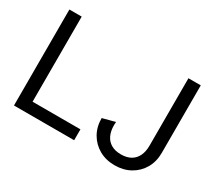

<svg xmlns="http://www.w3.org/2000/svg" viewBox="-135 -983 1396 1252"><g transform="rotate(30 563.0 -357.0)"><path d="M161.1 -722.7H68.4V0H521.5V-82H161.1ZM698.7 -239.7 604.5 -214.8Q604.5 -148.9 633.8 -98.4Q663.1 -47.9 714.1 -19Q765.1 9.8 831.1 9.8Q897 9.8 948.2 -19Q999.5 -47.9 1028.6 -98.4Q1057.6 -148.9 1057.6 -214.8V-722.7H964.8V-214.8Q964.8 -170.9 949.7 -138.9Q934.6 -106.9 904.8 -89.6Q875 -72.3 831.1 -72.3Q787.1 -72.3 757.3 -89.6Q727.5 -106.9 712.4 -138.9Q697.3 -170.9 697.3 -214.8Q697.3 -221.7 697.8 -227.5Q698.2 -233.4 698.7 -239.7Z"/></g></svg>

Font: Giphurs SC
Style: Regular
Weight: 400
Version: Version 0.920